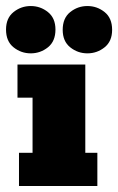

<svg xmlns="http://www.w3.org/2000/svg" viewBox="-46 -617 392 637"><path d="M17 0V-110H62V-293H12V-403H237V-110H277V0ZM56 -440Q24 -440 -1 -460Q-26 -480 -26 -519Q-26 -557 -1 -577Q24 -597 56 -597Q88 -597 113 -577Q138 -557 138 -519Q138 -480 113 -460Q88 -440 56 -440ZM244 -440Q212 -440 187 -460Q162 -480 162 -518Q162 -557 187 -577Q212 -597 244 -597Q276 -597 301 -577Q326 -557 326 -518Q326 -480 301 -460Q276 -440 244 -440Z"/></svg>

Font: Rokkitt Black
Style: Regular
Weight: 900
Designer: Vernon Adams
Foundry: Vernon Adams
Version: Version 3.103